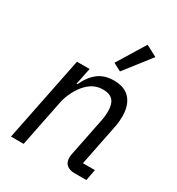

<svg xmlns="http://www.w3.org/2000/svg" viewBox="-184 -896 934 1013"><g transform="rotate(30 282.5 -390.0)"><path d="M113 0H36L140 -516H217L196 -414H201Q228 -472 266 -500Q304 -528 359 -528Q426 -528 459 -490Q492 -452 492 -385Q492 -371 490.5 -354Q489 -337 485 -318L435 -68H508L495 0H422Q394 0 376 -14Q358 -28 358 -58Q358 -63 358.5 -67.5Q359 -72 360 -79L408 -318Q411 -333 412 -347.5Q413 -362 413 -371Q413 -415 394 -436.5Q375 -458 334 -458Q306 -458 283 -448Q260 -438 239 -417Q214 -392 195.5 -355.5Q177 -319 171 -288ZM486 -744 362 -585 314 -610 418 -780Z"/></g></svg>

Font: IBM Plex Sans
Style: Italic
Weight: 400
Italic angle: -11.31°
Designer: Mike Abbink, Paul van der Laan, Pieter van Rosmalen
Foundry: Bold Monday
Version: Version 3.201